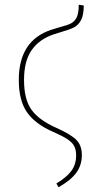

<svg xmlns="http://www.w3.org/2000/svg" viewBox="-20 -591 395 807"><path d="M217 180Q258 156 279 128.5Q300 101 300 62Q300 39 292 23.5Q284 8 264 -5.5Q244 -19 203 -37Q129 -69 94 -118.5Q59 -168 59 -255Q59 -421 196 -466L232 -477Q264 -485 279 -493Q294 -501 302.5 -518.5Q311 -536 311 -571L332 -568Q332 -528 321 -507Q310 -486 292 -476.5Q274 -467 239 -457Q213 -449 207 -447Q146 -427 113.5 -381Q81 -335 81 -255Q81 -173 112.5 -129.5Q144 -86 216 -54Q277 -27 300.5 -3.5Q324 20 324 61Q324 104 300 136Q276 168 226 196Z"/></svg>

Font: Fira Sans Extra Condensed Thin
Style: Regular
Weight: 250
Width: 1
Designer: Carrois Corporate & Edenspiekermann AG
Foundry: Carrois Corporate GbR & Edenspiekermann AG
Version: Version 4.203